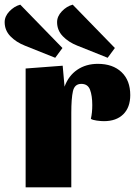

<svg xmlns="http://www.w3.org/2000/svg" viewBox="-63 -804 579 824"><path d="M243 -320V0H47V-510L206 -522L214 -432Q231 -479 268.5 -504.5Q306 -530 357 -530Q421 -530 458.5 -494.5Q496 -459 496 -396Q496 -343 466 -313.5Q436 -284 383 -284Q370 -284 352 -286.5Q334 -289 327 -294Q333 -320 333 -353Q333 -393 323.5 -418.5Q314 -444 286 -444Q257 -444 250 -412.5Q243 -381 243 -320ZM174 -556 44 -608Q6 -623 -18.5 -648.5Q-43 -674 -43 -709Q-43 -734 -22.5 -755.5Q-2 -777 24 -784L205 -598ZM399 -556 269 -608Q231 -623 206.5 -648.5Q182 -674 182 -709Q182 -734 202.5 -755.5Q223 -777 249 -784L430 -598Z"/></svg>

Font: Sansita ExtraBold
Style: Regular
Weight: 800
Designer: Pablo Cosgaya
Foundry: Omnibus-Type
Version: Version 1.006